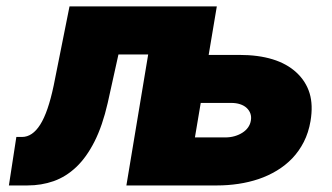

<svg xmlns="http://www.w3.org/2000/svg" viewBox="-20 -565 1012 585"><path d="M29.8 -147.7H46.9Q78.8 -147.7 102.6 -185.4Q126.4 -223 143.5 -304L191.8 -545.5H640.6L615.8 -397.7H708.8Q825.3 -397.7 883.2 -344.1Q912.3 -317.1 923.3 -280.9Q934.3 -244.7 926.1 -196Q920.1 -160.9 905.7 -132.6Q891.3 -104.4 870.6 -82.7Q849.8 -61.1 823.7 -45.3Q797.6 -29.5 768.1 -19.5Q738.6 -9.6 706.5 -4.8Q674.4 0 642 0H365.1L431.5 -399.1H340.9L308.2 -251.4Q292.3 -181.8 267.9 -133.7Q243.6 -85.6 212.2 -55.9Q180.8 -26.3 143.5 -13.1Q106.2 0 63.9 0H7.1ZM573.9 -146.3H666.2Q681.8 -146.3 695.1 -150.2Q708.5 -154.1 718.9 -160.9Q729.4 -167.6 736 -177Q742.5 -186.4 744.3 -197.4Q746.4 -209.2 742.9 -219.1Q739.3 -229 731.4 -236.3Q723.4 -243.6 711.5 -247.5Q699.6 -251.4 684.7 -251.4H591.6Z"/></svg>

Font: Inter P Black
Style: Italic
Weight: 900
Italic angle: -9.40001°
Designer: Rasmus Andersson
Foundry: rsms
Version: Version 3.018;git-588b23468